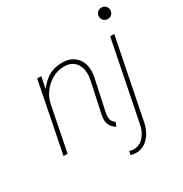

<svg xmlns="http://www.w3.org/2000/svg" viewBox="-205 -853 1164 1222"><g transform="rotate(-30 377.5 -242.0)"><path d="M415.5 6.8Q391.6 -10.3 381.1 -28.1Q370.6 -45.9 369.9 -66.2Q369.1 -86.4 374.5 -111.3L421.4 -330.1Q437 -401.9 408.7 -447Q380.4 -492.2 319.3 -492.2Q272 -492.2 231.4 -469.2Q190.9 -446.3 163.1 -408.2Q135.3 -370.1 126.5 -325.2L62 0H32.2L133.8 -511.7H163.6L147 -427.7H161.1L132.8 -404.3Q160.6 -452.6 207 -486.1Q253.4 -519.5 321.3 -519.5Q371.6 -519.5 405 -495.6Q438.5 -471.7 451.2 -429.2Q463.9 -386.7 451.7 -331.1L402.8 -103.5Q397.5 -77.1 402.3 -56.6Q407.2 -36.1 428.2 -23.4ZM443.4 213.9Q434.6 213.9 424.3 212.4Q414.1 210.9 404.3 208L410.2 181.2Q418.9 184.1 427 185.3Q435.1 186.5 439.5 186.5Q486.3 186.5 515.4 152.3Q544.4 118.2 553.7 72.3L670.4 -511.7H700.2L584 70.3Q575.7 111.3 556.2 143.8Q536.6 176.3 508.1 195.1Q479.5 213.9 443.4 213.9ZM712.9 -614.3Q695.3 -614.3 683.1 -626.5Q670.9 -638.7 670.9 -656.2Q670.9 -673.8 683.1 -686Q695.3 -698.2 712.9 -698.2Q730.5 -698.2 742.7 -686Q754.9 -673.8 754.9 -656.2Q754.9 -638.7 742.7 -626.5Q730.5 -614.3 712.9 -614.3Z"/></g></svg>

Font: Reddit Sans ExtraLight
Style: Italic
Weight: 250
Italic angle: -11.25°
Designer: Stephen Hutchings
Version: Version 1.013